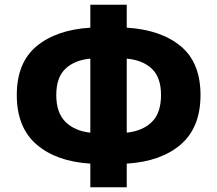

<svg xmlns="http://www.w3.org/2000/svg" viewBox="-20 -778 918 812"><path d="M362 14V-86Q218 -95 134.5 -167Q51 -239 51 -376Q51 -513 134.5 -582.5Q218 -652 362 -661V-758H516V-661Q661 -652 744.5 -582.5Q828 -513 828 -376Q828 -239 744.5 -167Q661 -95 516 -86V14ZM218 -376Q218 -301 257 -262.5Q296 -224 362 -217V-530Q296 -524 257 -487.5Q218 -451 218 -376ZM661 -376Q661 -451 622 -487.5Q583 -524 516 -530V-217Q583 -224 622 -262Q661 -300 661 -376Z"/></svg>

Font: Source Han Sans CN Heavy
Style: Regular
Weight: 900
Designer: Ryoko NISHIZUKA 西塚涼子 (kana, bopomofo & ideographs); Paul D. Hunt (Latin, Greek & Cyrillic); Sandoll Communications 산돌커뮤니
Foundry: Adobe
Version: Version 2.000;hotconv 1.0.107;makeotfexe 2.5.65593